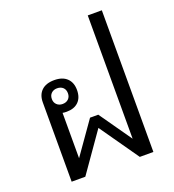

<svg xmlns="http://www.w3.org/2000/svg" viewBox="-147 -938 950 1051"><g transform="rotate(-20 328.0 -412.5)"><path d="M89.8 -461.9Q89.8 -505.9 115.7 -530.5Q141.6 -555.2 189.9 -555.2Q237.3 -555.2 263.2 -530.5Q289.1 -505.9 289.1 -461.9Q289.1 -417.5 264.4 -393.3Q239.7 -369.1 195.8 -369.1Q189.9 -369.1 182.1 -369.6Q174.3 -370.1 171.9 -371.1V-106.9L304.2 -294.9H352.1L483.9 -106.9V-825.2H565.9V0H486.8L328.1 -226.6L169.4 0H89.8ZM236.3 -461.9Q236.3 -483.4 223.4 -495.6Q210.4 -507.8 189 -507.8Q168.9 -507.8 155.8 -495.6Q142.6 -483.4 142.6 -461.9Q142.6 -441.4 155.8 -429Q168.9 -416.5 189 -416.5Q210.4 -416.5 223.4 -429Q236.3 -441.4 236.3 -461.9Z"/></g></svg>

Font: Noboto
Style: Regular
Weight: 400
Designer: Google
Version: Version 2.001101; 2014